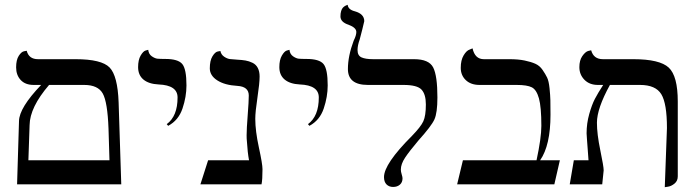

<svg xmlns="http://www.w3.org/2000/svg" viewBox="-20 -766 2883 798"><path d="M184 -413Q104 -320 103 -246L98 -100H435L431 -231Q427 -342 407 -377.5Q387 -413 330 -413ZM51 0 59 -263Q60 -318 151 -413H120Q85 -413 66 -433.5Q47 -454 47 -486Q47 -517 58 -534Q69 -551 80 -553L91 -555Q100 -520 138 -520H294Q402 -520 435.5 -485.5Q469 -451 473 -341L484 0Z M679 -243 673 -250Q718 -283 718 -361Q718 -412 639 -415Q598 -417 576 -435.5Q554 -454 554 -487Q554 -517 564.5 -535Q575 -553 585 -556L596 -559Q598 -541 611 -532Q624 -523 635 -522Q646 -521 667 -521Q720 -521 737.5 -500Q755 -479 755 -411Q755 -364 738.5 -315Q722 -266 679 -243Z M1041 -272Q1041 -222 1056 -153Q1071 -84 1071 -63Q1071 -19 1067 0H813L845 -100H1015Q1009 -131 1006 -181Q1005 -188 1005 -204Q1005 -230 1009.5 -287.5Q1014 -345 1014 -369Q1014 -406 967 -409Q914 -412 883 -432Q852 -452 852 -482Q852 -514 863 -532Q874 -550 885 -552L896 -554Q899 -539 911.5 -530.5Q924 -522 935.5 -520.5Q947 -519 966 -518Q986 -517 1000.5 -514.5Q1015 -512 1029.5 -505Q1044 -498 1051.5 -483.5Q1059 -469 1059 -448Q1059 -420 1050 -360.5Q1041 -301 1041 -272Z M1266 -243 1260 -250Q1305 -283 1305 -361Q1305 -412 1226 -415Q1185 -417 1163 -435.5Q1141 -454 1141 -487Q1141 -517 1151.5 -535Q1162 -553 1172 -556L1183 -559Q1185 -541 1198 -532Q1211 -523 1222 -522Q1233 -521 1254 -521Q1307 -521 1324.5 -500Q1342 -479 1342 -411Q1342 -364 1325.5 -315Q1309 -266 1266 -243Z M1466 -558Q1466 -535 1482.5 -527.5Q1499 -520 1531 -520H1701Q1763 -520 1780.5 -485.5Q1798 -451 1798 -361Q1798 -297 1785.5 -269.5Q1773 -242 1719 -182Q1681 -137 1663.5 -110.5Q1646 -84 1646 -61Q1646 -53 1649.5 -41.5Q1653 -30 1653 -25Q1653 -8 1642 1.5Q1631 11 1614 11Q1597 11 1586.5 0.5Q1576 -10 1576 -30Q1576 -85 1692 -201Q1729 -239 1739.5 -262Q1750 -285 1750 -332Q1750 -374 1732 -393.5Q1714 -413 1657 -413H1509Q1426 -413 1426 -479Q1426 -533 1450 -597Q1461 -619 1461 -633Q1461 -651 1429 -663Q1395 -674 1395 -698Q1395 -711 1398 -720.5Q1401 -730 1405.5 -734.5Q1410 -739 1414.5 -741.5Q1419 -744 1422 -745L1425 -746Q1427 -726 1455 -719Q1494 -708 1494 -678Q1494 -676 1485.5 -642.5Q1477 -609 1475 -602Q1466 -577 1466 -558Z M2098 -520Q2134 -520 2160.5 -514.5Q2187 -509 2205 -501Q2223 -493 2235 -475.5Q2247 -458 2254 -443.5Q2261 -429 2264 -399.5Q2267 -370 2267.5 -349.5Q2268 -329 2268 -289Q2268 -162 2225 -100H2307L2284 0H1880L1904 -100H2210Q2230 -193 2230 -243Q2230 -321 2220 -357Q2210 -393 2190.5 -403Q2171 -413 2127 -413H1973Q1937 -413 1916 -433Q1895 -453 1895 -484Q1895 -516 1907 -536Q1919 -556 1932 -560L1944 -565Q1954 -520 1991 -520Z M2743 12 2752 -234Q2752 -336 2728.5 -374.5Q2705 -413 2640 -413H2515Q2461 -315 2461 -256Q2461 -209 2475 -141.5Q2489 -74 2489 -58L2483 0H2348L2365 -100H2426Q2425 -114 2423 -141Q2421 -168 2419.5 -188Q2418 -208 2418 -212Q2418 -253 2429 -292Q2440 -331 2452.5 -355Q2465 -379 2487 -413H2465Q2430 -413 2409 -434.5Q2388 -456 2388 -487Q2388 -515 2400 -532.5Q2412 -550 2424 -554L2437 -557Q2447 -520 2486 -520H2612Q2722 -520 2759.5 -485Q2797 -450 2797 -344V-33Q2797 -14 2783.5 -3Q2770 8 2756 10Z"/></svg>

Font: Linux Libertine Initials O
Style: Initials
Weight: 400
Designer: Philipp H. Poll
Foundry: Philipp H. Poll
Version: Version 5.0.6